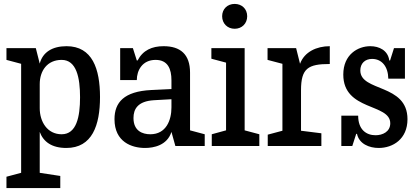

<svg xmlns="http://www.w3.org/2000/svg" viewBox="-20 -746 2141 981"><path d="M13 215H288V153L183 137V-72C202 -21 245 10 319 10C451 10 491 -106 491 -250C491 -394 452 -510 320 -510C247 -510 198 -479 183 -421L163 -500H13V-440L88 -420V137L13 157ZM295 -440C371 -440 389 -349 389 -249C389 -149 371 -60 295 -60C221 -60 183 -125 183 -193V-316C183 -384 221 -440 295 -440Z M721 10C765 10 834 -3 856 -72L876 0H1026V-60L951 -80V-375C951 -469 901 -510 816 -510C756 -510 710 -489 683 -437H679L659 -500H594V-337H679C679 -386 707 -440 775 -440C838 -440 856 -393 856 -336V-291L752 -286C614 -279 565 -223 565 -137C565 -20 654 10 721 10ZM748 -60C708 -60 662 -77 662 -143C662 -188 683 -229 767 -234L856 -239V-197C856 -132 829 -60 748 -60Z M1062 0H1305V-60L1230 -80V-500H1060V-446L1135 -426V-80L1062 -60ZM1179 -599C1216 -599 1243 -626 1243 -663C1243 -700 1216 -726 1179 -726C1142 -726 1115 -700 1115 -663C1115 -626 1142 -599 1179 -599Z M1665 -510C1598 -510 1535 -481 1513 -420L1493 -500H1347V-440L1423 -420V-78L1348 -58V0H1622V-65L1518 -78V-285C1518 -397 1554 -419 1665 -419Z M1804 -62C1815 -11 1866 10 1915 10C1987 10 2062 -35 2062 -137C2062 -320 1821 -276 1821 -386C1821 -422 1845 -445 1881 -445C1931 -445 1963 -406 1964 -344H2049V-500H1993L1973 -437H1969C1962 -489 1917 -510 1872 -510C1809 -510 1734 -468 1734 -365C1734 -178 1974 -219 1974 -116C1974 -73 1935 -55 1899 -55C1851 -55 1810 -84 1810 -155H1724V0H1780L1800 -62Z"/></svg>

Font: Hermeneus One
Style: Regular
Weight: 400
Designer: Rodrigo Fuenzalida, Pablo Impallari
Foundry: Pablo Impallari, Rodrigo Fuenzalida
Version: Version 1.002